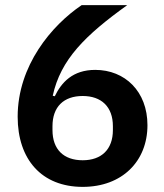

<svg xmlns="http://www.w3.org/2000/svg" viewBox="-20 -718 640 750"><path d="M303 12C457 12 556 -88 556 -229C556 -361 468 -445 352 -445C264 -445 220 -396 194 -342L186 -344C217 -486 313 -580 477 -698H299C182 -619 49 -462 49 -262C49 -95 143 12 303 12ZM303 -92C229 -92 185 -134 185 -210V-225C185 -301 229 -343 303 -343C376 -343 421 -301 421 -225V-210C421 -134 376 -92 303 -92Z"/></svg>

Font: IBM Plex Thai SemiBold
Style: Regular
Weight: 600
Designer: Mike Abbink, Paul van der Laan, Pieter van Rosmalen, Ben Mitchell, Mark Frömberg
Foundry: Bold Monday
Version: Version 1.0